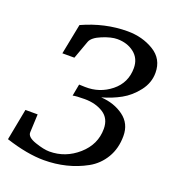

<svg xmlns="http://www.w3.org/2000/svg" viewBox="-138 -786 812 901"><g transform="rotate(20 268.0 -335.5)"><path d="M535 -548Q535 -498 502.5 -456Q470 -414 427.5 -390.5Q385 -367 335 -353Q401 -349 448 -314.5Q495 -280 495 -218Q495 -156 467 -109Q439 -62 392 -36Q345 -10 292 3Q239 16 182 16Q99 16 -9 -19L21 -176H82L78 -85Q77 -61 121 -46Q165 -31 193 -31Q273 -31 335 -85.5Q397 -140 397 -218Q397 -270 358.5 -294.5Q320 -319 265 -319Q223 -319 206 -315L217 -374L247 -373Q320 -371 376 -416Q432 -461 432 -534Q432 -582 397.5 -609Q363 -636 313 -636Q283 -636 239 -618Q195 -600 186 -576L153 -485H93L123 -637Q233 -687 346 -687Q420 -687 477.5 -652Q535 -617 535 -548Z"/></g></svg>

Font: Veleka
Style: Italic
Weight: 400
Italic angle: -12°
Designer: Stefan Peev, Context Ltd, 2016; SIL International, 1997-2014.
Foundry: Stefan Peev, Context Ltd, 2016
Version: Version 1.000